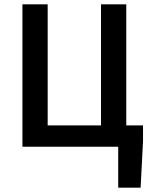

<svg xmlns="http://www.w3.org/2000/svg" viewBox="-20 -674 696 882"><path d="M83 0V-654H199V-98H444V-654H560V-98H637V-26L626 188H523V0Z"/></svg>

Font: Giro Semibold
Style: Regular
Weight: 600
Designer: Paul D. Hunt
Foundry: Adobe Systems Incorporated
Version: Version 1.000;PS 1.0;hotconv 1.0.88;makeotf.lib2.5.647800